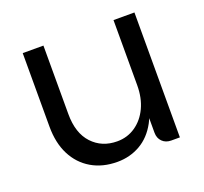

<svg xmlns="http://www.w3.org/2000/svg" viewBox="-101 -667 844 793"><g transform="rotate(-20 320.5 -271.0)"><path d="M472 -54V-549H564V0H526Q502 0 487 -15Q472 -30 472 -54ZM288 7Q223 7 174.5 -21.5Q126 -50 99.5 -102Q73 -154 73 -226V-549H164V-248Q164 -164 206.5 -118.5Q249 -73 316 -73Q361 -73 396.5 -97.5Q432 -122 452 -164.5Q472 -207 472 -263L492 -231Q491 -150 462.5 -97.5Q434 -45 388.5 -19Q343 7 288 7Z"/></g></svg>

Font: Parkinsans
Style: Regular
Weight: 400
Designer: Red Stone, Indian Type Foundry
Foundry: Indian Type Foundry
Version: Version 1.000